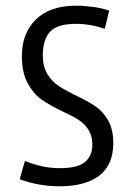

<svg xmlns="http://www.w3.org/2000/svg" viewBox="-20 -653 478 681"><path d="M351.6 -550.8Q300.8 -568.4 250 -568.4Q181.6 -568.4 156.7 -539.6Q131.8 -510.7 131.8 -457Q131.8 -417 147.9 -390.6Q164.1 -364.3 187.5 -348.6Q210.9 -333 251 -313.5Q293.9 -293 319.8 -274.9Q345.7 -256.8 363.8 -225.6Q381.8 -194.3 381.8 -145.5Q381.8 -68.4 332.5 -30.3Q283.2 7.8 190.4 7.8Q156.2 7.8 119.1 1.5Q82 -4.9 49.8 -17.6L68.4 -82Q100.6 -69.3 129.9 -63Q159.2 -56.6 193.4 -56.6Q255.9 -56.6 281.7 -78.6Q307.6 -100.6 307.6 -139.6Q307.6 -170.9 293.9 -192.4Q280.3 -213.9 259.3 -227.5Q238.3 -241.2 202.1 -257.8Q155.3 -280.3 127 -300.3Q98.6 -320.3 78.1 -357.9Q57.6 -395.5 57.6 -454.1Q57.6 -535.2 107.4 -584Q157.2 -632.8 250 -632.8Q279.3 -632.8 311 -628.4Q342.8 -624 367.2 -615.2Z"/></svg>

Font: Sudo Variable
Style: Regular
Weight: 400
Monospace: yes
Designer: Jens Kutilek
Foundry: Jens Kutilek
Version: Version 0.040